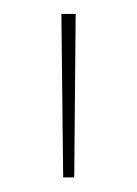

<svg xmlns="http://www.w3.org/2000/svg" viewBox="-20 -684 192 269"><path d="M84 -435.5H68.5L66 -664.5H86Z"/></svg>

Font: Anek Bangla Thin
Style: Regular
Weight: 250
Designer: Sulekha Rajkumar (Bangla), Yesha Goshar (Latin)
Foundry: Ek Type
Version: Version 1.003